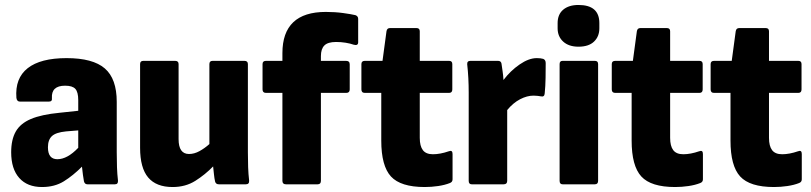

<svg xmlns="http://www.w3.org/2000/svg" viewBox="-20 -742 3266 773"><path d="M149 11Q90 11 57.5 -25.5Q25 -62 25 -129Q25 -180 43.5 -212.5Q62 -245 104.5 -263Q147 -281 220 -288L295 -296V-339Q295 -371 283.5 -384Q272 -397 242 -397Q186 -397 189 -347Q191 -333 177 -333H60Q48 -333 46 -348Q40 -427 91.5 -467.5Q143 -508 248 -508Q354 -508 402 -466.5Q450 -425 450 -332V-129Q450 -96 451 -68.5Q452 -41 455 -15Q456 0 443 0H332Q321 0 318 -12Q314 -33 310 -71Q274 -35 237 -12Q200 11 149 11ZM173 -149Q173 -101 211 -101Q251 -101 295 -147V-217L246 -213Q205 -209 189 -194Q173 -179 173 -149Z M675 11Q609 11 576.5 -27.5Q544 -66 544 -147V-484Q544 -497 557 -497H685Q699 -497 699 -484V-182Q699 -122 741 -122Q762 -122 783 -133.5Q804 -145 823 -162V-484Q823 -497 836 -497H964Q978 -497 978 -484V-129Q978 -97 979 -69Q980 -41 983 -15Q984 0 970 0H861Q849 0 846 -11Q843 -24 841.5 -39.5Q840 -55 838 -72Q806 -39 766.5 -14Q727 11 675 11Z M1131 0Q1117 0 1117 -14V-368H1051Q1037 -368 1037 -382V-484Q1037 -497 1051 -497H1117V-528Q1117 -694 1292 -694Q1329 -694 1361.5 -689.5Q1394 -685 1411 -681Q1422 -677 1422 -666V-572Q1422 -557 1404 -562Q1390 -567 1371.5 -570Q1353 -573 1333 -573Q1300 -573 1286 -559Q1272 -545 1272 -516V-497H1373Q1388 -497 1388 -483V-382Q1388 -368 1374 -368H1272V-14Q1272 0 1259 0Z M1690 11Q1593 11 1554 -31.5Q1515 -74 1515 -176V-368H1449Q1435 -368 1435 -382V-484Q1435 -497 1449 -497H1520L1536 -616Q1538 -629 1550 -629H1657Q1670 -629 1670 -616V-497H1788Q1801 -497 1801 -484V-382Q1801 -368 1788 -368H1670V-187Q1670 -154 1682.5 -137.5Q1695 -121 1723 -121Q1752 -121 1787 -133Q1802 -139 1802 -122V-20Q1802 -9 1791 -5Q1771 3 1744 7Q1717 11 1690 11Z M1879 0Q1867 0 1867 -14V-369Q1867 -430 1861 -483Q1860 -497 1874 -497H1985Q1997 -497 1999 -486Q2001 -472 2003.5 -455Q2006 -438 2007 -420Q2035 -457 2072 -482.5Q2109 -508 2141 -508Q2157 -508 2167 -505Q2177 -501 2177 -488Q2177 -462 2176.5 -428.5Q2176 -395 2173 -366Q2172 -351 2158 -354Q2153 -355 2145 -356Q2137 -357 2128 -357Q2102 -357 2074 -342.5Q2046 -328 2022 -299V-14Q2022 0 2008 0Z M2245 0Q2233 0 2233 -14V-484Q2233 -497 2245 -497H2375Q2388 -497 2388 -484V-14Q2388 0 2375 0ZM2309 -554Q2270 -554 2247.5 -574.5Q2225 -595 2225 -628V-649Q2225 -684 2247.5 -703Q2270 -722 2309 -722Q2393 -722 2393 -649V-628Q2393 -595 2371.5 -574.5Q2350 -554 2309 -554Z M2698 11Q2601 11 2562 -31.5Q2523 -74 2523 -176V-368H2457Q2443 -368 2443 -382V-484Q2443 -497 2457 -497H2528L2544 -616Q2546 -629 2558 -629H2665Q2678 -629 2678 -616V-497H2796Q2809 -497 2809 -484V-382Q2809 -368 2796 -368H2678V-187Q2678 -154 2690.5 -137.5Q2703 -121 2731 -121Q2760 -121 2795 -133Q2810 -139 2810 -122V-20Q2810 -9 2799 -5Q2779 3 2752 7Q2725 11 2698 11Z M3096 11Q2999 11 2960 -31.5Q2921 -74 2921 -176V-368H2855Q2841 -368 2841 -382V-484Q2841 -497 2855 -497H2926L2942 -616Q2944 -629 2956 -629H3063Q3076 -629 3076 -616V-497H3194Q3207 -497 3207 -484V-382Q3207 -368 3194 -368H3076V-187Q3076 -154 3088.5 -137.5Q3101 -121 3129 -121Q3158 -121 3193 -133Q3208 -139 3208 -122V-20Q3208 -9 3197 -5Q3177 3 3150 7Q3123 11 3096 11Z"/></svg>

Font: Sofia Sans Semi Condensed Black
Style: Regular
Weight: 900
Designer: Botio Nikoltchev, Ani Petrova
Foundry: lettersoup
Version: Version 4.100; ttfautohint (v1.8.4.7-5d5b)